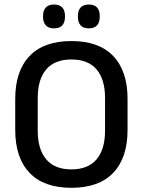

<svg xmlns="http://www.w3.org/2000/svg" viewBox="-20 -838 647 870"><path d="M303.5 13Q178.5 13 113.8 -55Q49 -123 49 -249.5V-390Q49 -516 113.8 -584Q178.5 -652 303.5 -652Q428.5 -652 493.2 -584Q558 -516 558 -390V-249.5Q558 -123 493.2 -55Q428.5 13 303.5 13ZM303.5 -70.5Q379.5 -70.5 417.8 -116.2Q456 -162 456 -245.5V-394Q456 -478 417.8 -523.2Q379.5 -568.5 303.5 -568.5Q227.5 -568.5 189.2 -523.2Q151 -478 151 -394V-245.5Q151 -162 189.2 -116.2Q227.5 -70.5 303.5 -70.5ZM224.5 -709.5Q200 -709.5 187.5 -723.2Q175 -737 175 -762V-765.5Q175 -790.5 187.5 -804Q200 -817.5 224.5 -817.5Q250 -817.5 262.2 -804Q274.5 -790.5 274.5 -765.5V-762Q274.5 -737 262.2 -723.2Q250 -709.5 224.5 -709.5ZM382.5 -709.5Q357.5 -709.5 345.2 -723.2Q333 -737 333 -762V-765.5Q333 -790.5 345.2 -804Q357.5 -817.5 382.5 -817.5Q407.5 -817.5 419.8 -804Q432 -790.5 432 -765.5V-762Q432 -737 419.8 -723.2Q407.5 -709.5 382.5 -709.5Z"/></svg>

Font: Anek Gurmukhi Medium
Style: Regular
Weight: 500
Designer: Sarang Kulkarni (Gurmukhi), Yesha Goshar (Latin)
Foundry: Ek Type
Version: Version 1.003